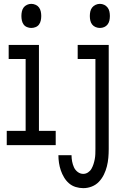

<svg xmlns="http://www.w3.org/2000/svg" viewBox="-20 -753 640 996"><path d="M142 -608Q131 -608 120 -612.5Q109 -617 102.5 -626Q96 -635 93.5 -646.5Q91 -658 91 -670Q91 -682 93.5 -693.5Q96 -705 102.5 -714Q109 -723 120 -728Q131 -733 142 -733Q154 -733 165 -728Q176 -723 182.5 -714Q189 -705 191.5 -693.5Q194 -682 194 -670Q194 -658 191.5 -646.5Q189 -635 182.5 -626Q176 -617 165 -612.5Q154 -608 142 -608ZM15 0V-74H113V-447H25V-520H182V-74H269V0ZM498 -608Q487 -608 476 -612.5Q465 -617 458 -626Q451 -635 448.5 -646.5Q446 -658 446 -670Q446 -682 448.5 -693.5Q451 -705 458 -714Q465 -723 476 -728Q487 -733 498 -733Q510 -733 520.5 -728Q531 -723 538 -714Q545 -705 547.5 -693.5Q550 -682 550 -670Q550 -658 547.5 -646.5Q545 -635 538 -626Q531 -617 520.5 -612.5Q510 -608 498 -608ZM412 223Q392 223 372.5 217Q353 211 338 198Q323 185 312.5 167.5Q302 150 295.5 131Q289 112 286 92Q283 72 283 52H351Q351 68 354 84Q357 100 363.5 114.5Q370 129 383 139Q396 149 412 149Q425 149 436.5 141.5Q448 134 454.5 122.5Q461 111 465 98.5Q469 86 471.5 73Q474 60 474.5 46.5Q475 33 475 20V-447H383V-520H544V20Q544 43 542 65.5Q540 88 534.5 110Q529 132 519 152.5Q509 173 493.5 189.5Q478 206 456.5 214.5Q435 223 412 223Z"/></svg>

Font: Bmono
Style: Regular
Weight: 400
Monospace: yes
Designer: Belleve Invis
Foundry: Belleve Invis
Version: Version 11.2.2; ttfautohint (v1.8.2)